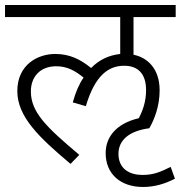

<svg xmlns="http://www.w3.org/2000/svg" viewBox="-20 -642 720 765"><path d="M401 -32C401 51 460 103 550 103C597 103 638 90 677 70L660 23C614 46 588 55 547 55C498 55 452 32 452 -29C452 -82 492 -120 575 -131C596 -168 616 -220 616 -282C616 -370 566 -413 512 -424V-574H680V-622H0V-574H459V-427C414 -422 375 -404 343 -371C300 -406 257 -427 200 -427C131 -427 49 -385 49 -279C49 -177 136 -94 261 11L296 -25C164 -136 103 -195 103 -278C103 -336 140 -378 204 -378C247 -378 278 -361 313 -333C295 -307 281 -274 270 -234L322 -219C360 -347 416 -380 475 -380C528 -380 562 -350 562 -283C562 -237 549 -202 533 -171C443 -150 401 -96 401 -32Z"/></svg>

Font: Noto Sans Devanagari UI Light
Style: Regular
Weight: 300
Designer: Jelle Bosma - Monotype Design Team
Foundry: Monotype Imaging Inc.
Version: Version 2.004